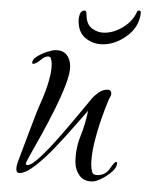

<svg xmlns="http://www.w3.org/2000/svg" viewBox="-20 -330 287 364"><path d="M155 14Q139 14 131 3Q123 -8 123 -22Q123 -48 132.5 -71.5Q142 -95 147 -120Q138 -110 121.5 -91Q105 -72 85.5 -51.5Q66 -31 47.5 -16.5Q29 -2 17 -2Q11 -2 11 -9Q11 -15 13.5 -22Q16 -29 18 -34Q26 -56 34.5 -78Q43 -100 51 -121Q56 -132 61 -144Q66 -156 70 -168Q73 -177 75.5 -188Q78 -199 78 -209Q78 -212 77 -217.5Q76 -223 71 -223Q65 -223 56.5 -216Q48 -209 43 -209Q41 -209 41 -211Q41 -217 49.5 -222.5Q58 -228 69 -231.5Q80 -235 85 -235Q99 -235 106 -226.5Q113 -218 113 -204Q113 -191 104.5 -169Q96 -147 83.5 -122Q71 -97 58.5 -74.5Q46 -52 37.5 -37Q29 -22 29 -20Q29 -17 32 -17Q40 -17 57.5 -33.5Q75 -50 95 -73Q115 -96 131.5 -116Q148 -136 154 -143Q159 -149 167 -154.5Q175 -160 183 -160Q191 -160 191 -153Q191 -149 187 -143Q180 -127 172 -104Q164 -81 158.5 -58Q153 -35 153 -18Q153 -11 154.5 -4.5Q156 2 165 2Q180 2 188.5 -10.5Q197 -23 200 -23Q202 -23 202 -21Q202 -13 193 -5Q184 3 173 8.5Q162 14 155 14ZM175 -246Q157 -246 143 -257Q129 -268 129 -290Q129 -297 131.5 -303.5Q134 -310 141 -310Q144 -310 144 -302Q144 -284 154.5 -276Q165 -268 178 -268Q196 -268 214 -279Q232 -290 240 -308Q240 -310 243 -310Q247 -310 247 -306Q244 -279 221.5 -262.5Q199 -246 175 -246Z"/></svg>

Font: Sassy Frass
Style: Regular
Weight: 400
Designer: Robert E. Leuschke
Foundry: Robert E. Leuschke
Version: Version 1.010; ttfautohint (v1.8.3)